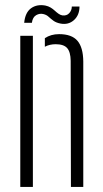

<svg xmlns="http://www.w3.org/2000/svg" viewBox="-20 -742 408 762"><path d="M60.5 0V-600H110.5V0ZM261.5 0 260.5 -501Q260 -536 246.5 -551.2Q233 -566.5 201 -566.5Q189 -566.5 178.2 -564Q167.5 -561.5 158 -556.5V-590.5Q170 -598.5 184 -602.5Q198 -606.5 214.5 -606.5Q265 -606.5 287.5 -580Q310 -553.5 310.5 -498V0ZM265 -716H295.5Q295.5 -682 273.5 -662.2Q251.5 -642.5 220 -648.5Q202.5 -652 192 -659.8Q181.5 -667.5 173.2 -675.2Q165 -683 153 -686Q138 -690 123.8 -682Q109.5 -674 106.5 -651.5H76Q80 -692.5 103.2 -709.2Q126.5 -726 160 -720Q172 -717.5 181 -712Q190 -706.5 197.2 -699.8Q204.5 -693 211.8 -687.8Q219 -682.5 227 -681Q244.5 -678.5 254.8 -689.8Q265 -701 265 -716Z"/></svg>

Font: Big Shoulders Stencil Text ExtraLight
Style: Regular
Weight: 250
Version: Version 2.001